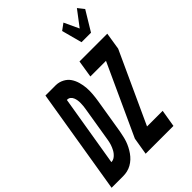

<svg xmlns="http://www.w3.org/2000/svg" viewBox="-320 -1128 1260 1260"><g transform="rotate(-45 310.5 -497.5)"><path d="M65 0H-43L78 -735H176Q205 -734 230.5 -720.5Q256 -707 271 -685Q286 -663 294 -635Q302 -607 304 -579Q306 -551 303.5 -521Q301 -491 296 -461L257 -223Q253 -204 249 -184.5Q245 -165 238.5 -146.5Q232 -128 222.5 -109.5Q213 -91 201 -74Q189 -57 174 -43Q159 -29 141 -19Q123 -9 103.5 -4.5Q84 0 65 0ZM75 -120Q94 -120 110.5 -134Q127 -148 137 -166.5Q147 -185 153 -204Q159 -223 162 -243L201 -481Q204 -495 205 -508.5Q206 -522 206.5 -535.5Q207 -549 205 -562Q203 -575 198 -587Q193 -599 183.5 -607Q174 -615 160 -615H157ZM493 -815 455 -957 500 -990 548 -887 630 -995 664 -952 581 -815ZM273 0 293 -120 520 -615H375L394 -735H652L633 -615L406 -120H551L531 0Z"/></g></svg>

Font: Iosevka Heavy Extended Oblique
Style: Regular
Weight: 900
Width: 7
Italic angle: -9°
Monospace: yes
Designer: Belleve Invis
Foundry: Belleve Invis
Version: Version 32.5.0; ttfautohint (v1.8.4)